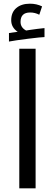

<svg xmlns="http://www.w3.org/2000/svg" viewBox="-20 -1025 299 1045"><path d="M173.8 0V-759.8H85V0ZM222.2 -823.2V-872.1C198.1 -869.8 170.7 -866.4 140.1 -861.8L122.1 -858.9C101.9 -869.6 91.8 -885.3 91.8 -905.8C91.8 -939.9 109.2 -957 144 -957C161.6 -957 178.2 -953 193.8 -944.8L209 -990.2C189.1 -1000 167.2 -1004.9 143.1 -1004.9C111.8 -1004.9 87 -997 68.6 -981.2C50.2 -965.4 41 -943.4 41 -915C41 -888.7 52.7 -867.7 76.2 -852.1L28.8 -845.2V-798.8C48.7 -802.7 83.1 -807.8 132.1 -814C181.1 -820.1 211.1 -823.2 222.2 -823.2Z"/></svg>

Font: Droid Sans Arabic
Style: Regular
Weight: 400
Foundry: Ascender Corporation
Version: Version 1.00